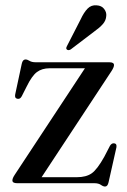

<svg xmlns="http://www.w3.org/2000/svg" viewBox="-20 -687 477 720"><path d="M398.5 -421 136 -22.5H268.5Q303 -22.5 323.8 -37Q344.5 -51.5 371 -99L392.5 -140.5Q399 -151 408.5 -149.5Q419 -148 416.5 -134L387 -3Q383.5 12.5 374 12.5Q367 12.5 358.2 6.2Q349.5 0 333 0H44Q26.5 0 26.5 -10.5Q26.5 -18.5 35.5 -32L298.5 -431H166Q137.5 -431 118.5 -416.8Q99.5 -402.5 80 -362.5L61.5 -326Q55.5 -314.5 45.5 -316.5Q34 -318.5 37 -333L61.5 -447.5Q65 -464 75.5 -464Q82.5 -464 90.8 -458.8Q99 -453.5 114.5 -453.5H390Q407.5 -453.5 407.5 -443Q407.5 -435 398.5 -421ZM282.5 -614.5Q294.5 -640.5 308.5 -654.8Q322.5 -669 342.5 -667Q361 -666 370.5 -653.5Q380 -641 378.5 -627.5Q377.5 -610 365.5 -596.5Q353.5 -583 335 -570L245 -501.5Q236 -496.5 230.5 -501.5Q226 -505.5 231.5 -515Z"/></svg>

Font: Fraunces 72pt
Style: Regular
Weight: 400
Version: Version 1.000;[0bf87f6ff]